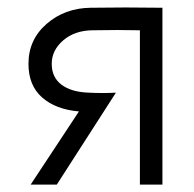

<svg xmlns="http://www.w3.org/2000/svg" viewBox="-20 -500 525 520"><path d="M358.9 -418Q301.3 -419.4 231 -418Q182.1 -417.5 151.1 -390.6Q120.1 -363.8 120.1 -327.1Q120.1 -290.5 146.7 -270.5Q173.3 -250.5 221.2 -249Q256.8 -247.1 293.9 -249L133.8 0H63L193.8 -198.2Q130.9 -203.6 94 -236.1Q57.1 -268.6 57.1 -327.1Q57.1 -392.6 106.2 -435.3Q155.3 -478 225.1 -479Q316.9 -480.5 419.9 -479V0H358.9Z"/></svg>

Font: Kreadon
Style: Regular
Weight: 400
Designer: kohakuno
Foundry: StudioGnu
Version: Version 1.000;Glyphs 3.1.2 (3151)